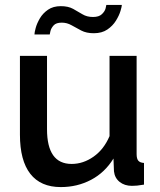

<svg xmlns="http://www.w3.org/2000/svg" viewBox="-20 -750 649 780"><path d="M61 -203V-523H171V-225Q171 -84 271 -84Q318 -84 360 -113.5Q402 -143 425 -197V-523H535V-124Q535 -105 542 -97Q549 -89 565 -88V0Q548 3 537 4Q526 5 516 5Q486 5 466 -11Q446 -27 443 -54L441 -106Q406 -49 350 -19.5Q294 10 227 10Q145 10 103 -44Q61 -98 61 -203ZM361 -615Q331 -615 310 -626Q289 -637 270.5 -647.5Q252 -658 231 -658Q208 -658 198 -647Q188 -636 185 -624Q182 -612 182 -610H120Q120 -618 125 -636.5Q130 -655 142 -675.5Q154 -696 175 -710.5Q196 -725 227 -725Q257 -725 277 -714Q297 -703 315 -692Q333 -681 358 -681Q382 -681 394 -692.5Q406 -704 409 -716Q412 -728 412 -730H475Q475 -724 469.5 -705.5Q464 -687 451 -666Q438 -645 416 -630Q394 -615 361 -615Z"/></svg>

Font: Raleway SemiBold
Style: Regular
Weight: 600
Designer: Matt McInerney, Pablo Impallari, Rodrigo Fuenzalida
Foundry: Matt McInerney, Pablo Impallari, Rodrigo Fuenzalida
Version: Version 4.026